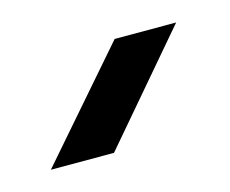

<svg xmlns="http://www.w3.org/2000/svg" viewBox="-37 -728 257 215"><g transform="rotate(-15 91.0 -620.5)"><path d="M1 -559.1 107.9 -682.1H179.2L74.2 -559.1Z"/></g></svg>

Font: Kelly Slab
Style: Regular
Weight: 400
Designer: Denis Masharov
Foundry: Denis Masharov
Version: Version 1.001